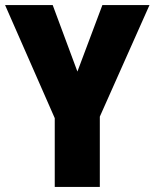

<svg xmlns="http://www.w3.org/2000/svg" viewBox="-20 -785 607 754"><path d="M284 -504 382 -765H567L372 -327V-51H195V-321L0 -765H187Z"/></svg>

Font: Noto Sans Tamil UI Condensed Black
Style: Regular
Weight: 900
Width: 3
Designer: Jelle Bosma - Monotype Design Team
Foundry: Monotype Imaging Inc.
Version: Version 2.004; ttfautohint (v1.8.4.7-5d5b)